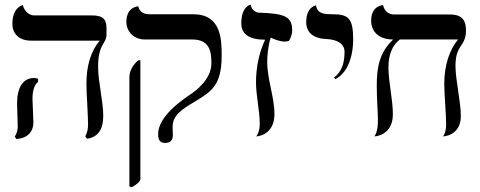

<svg xmlns="http://www.w3.org/2000/svg" viewBox="-20 -582 2053 822"><path d="M400 -296C400 -396 436 -394 436 -434V-458C436 -496 426 -516 373 -516H127C102 -516 83 -537 78 -560C78 -560 33 -553 33 -479C33 -438 62 -408 112 -408H407C369 -363 350 -301 350 -223C350 -181 357 -91 357 -49C357 -29 353 -12 345 2L353 12C399 5 422 -27 422 -85C422 -151 400 -230 400 -296ZM119 -159C119 -191 127 -221 143 -231V-244C138 -247 132 -248 126 -248C77 -248 53 -206 53 -138C53 -119 56 -59 56 -41C56 -25 51 -7 43 2L50 13C99 10 123 -19 123 -58C123 -77 119 -140 119 -159Z M719 -38C719 -89 757 -113 816 -148C886 -191 929 -217 929 -344C929 -414 927 -521 807 -521H621C593 -521 577 -532 572 -555C572 -555 521 -554 521 -488C521 -447 553 -413 600 -413H803C882 -413 885 -354 885 -310C885 -240 811 -188 798 -180C763 -156 657 -85 657 -8C657 18 666 30 686 30C709 30 720 19 720 -3C720 -17 719 -31 719 -38ZM544 220C566 207 581 195 581 184V-324H572C549 -304 534 -279 534 -251V216Z M1092 -51C1092 -29 1087 -12 1077 2C1077 2 1155 0 1155 -94C1155 -166 1124 -241 1124 -319C1124 -340 1127 -383 1139 -421C1153 -414 1178 -404 1199 -404C1205 -404 1212 -405 1217 -407C1225 -418 1231 -440 1231 -449C1231 -510 1205 -524 1085 -528C1068 -532 1057 -543 1053 -562C1053 -562 1013 -556 1013 -482C1013 -436 1047 -412 1115 -412C1089 -357 1076 -292 1076 -230C1076 -172 1092 -109 1092 -51Z M1416 -243C1482 -278 1492 -369 1492 -411C1492 -502 1474 -521 1404 -521C1373 -521 1338 -521 1333 -559C1333 -559 1291 -554 1291 -487C1291 -443 1322 -417 1376 -415C1425 -413 1455 -394 1455 -361C1455 -315 1445 -276 1410 -250Z M1930 -299C1930 -396 1975 -378 1975 -454C1975 -499 1953 -520 1908 -520H1668C1641 -520 1625 -537 1620 -560C1620 -560 1569 -559 1569 -494C1569 -448 1600 -413 1663 -413C1605 -357 1593 -296 1593 -215C1593 -157 1598 -98 1598 -68C1598 -40 1595 -16 1583 2C1583 2 1662 0 1662 -93C1662 -155 1643 -232 1643 -294C1643 -348 1660 -389 1692 -413H1941C1904 -368 1882 -302 1882 -223C1882 -181 1890 -91 1890 -49C1890 -28 1886 -11 1877 2C1877 2 1953 0 1953 -85C1953 -146 1930 -241 1930 -299Z"/></svg>

Font: Libertinus Sans
Style: Regular
Weight: 400
Designer: Philipp H. Poll, Khaled Hosny
Foundry: Caleb Maclennan
Version: Version 7.050;RELEASE